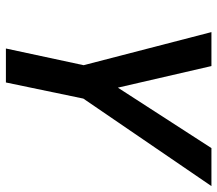

<svg xmlns="http://www.w3.org/2000/svg" viewBox="-64 -690 754 667"><g transform="rotate(90 313.5 -357.0)"><path d="M149 0 207 -270 92 -714H210L285 -389L495 -714H627L323 -269L267 0Z"/></g></svg>

Font: Noto Sans UI Medium
Style: Italic
Weight: 500
Italic angle: -12°
Designer: Monotype Design Team
Foundry: Monotype Imaging Inc.
Version: Version 1.901